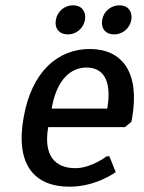

<svg xmlns="http://www.w3.org/2000/svg" viewBox="-20 -695 545 725"><path d="M319 -510C199 -510 99 -425 69 -250C38 -75 108 10 243 10C343 10 417 -45 417 -45L393 -105H383C383 -105 325 -60 265 -60C185 -60 144 -110 162 -215H452L476 -235L479 -250C509 -425 439 -510 319 -510ZM307 -440C367 -440 404 -395 385 -285H175C194 -395 247 -440 307 -440ZM301 -620C306 -652 288 -675 256 -675C224 -675 196 -652 191 -620C185 -588 204 -565 236 -565C268 -565 295 -588 301 -620ZM476 -620C481 -652 463 -675 431 -675C399 -675 371 -652 366 -620C360 -588 379 -565 411 -565C443 -565 470 -588 476 -620Z"/></svg>

Font: Scada
Style: Italic
Weight: 400
Designer: Jovanny Lemonad
Foundry: Jovanny Lemonad
Version: Version 3.005